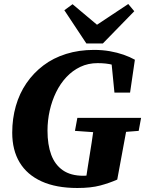

<svg xmlns="http://www.w3.org/2000/svg" viewBox="-20 -921 724 958"><path d="M41 -259Q41 -329 59 -392Q77 -455 112 -506Q147 -557 196.5 -594.5Q246 -632 310 -652Q374 -672 449 -672Q491 -672 528 -665.5Q565 -659 596.5 -648Q628 -637 653 -623L629 -459H551L535 -621L602 -570Q574 -589 542.5 -597.5Q511 -606 467 -606Q420 -606 381 -587.5Q342 -569 311.5 -536.5Q281 -504 260 -461Q239 -418 228 -369Q217 -320 217 -269Q217 -199 235.5 -149Q254 -99 293.5 -71.5Q333 -44 396 -44Q425 -44 446 -49Q467 -54 488 -61L406 -10L418 -88Q428 -149 437.5 -210.5Q447 -272 455 -333H622L565 -25Q527 -8 480.5 4.5Q434 17 366 17Q260 17 187.5 -16Q115 -49 78 -110.5Q41 -172 41 -259ZM354 -268 366 -333H684L672 -268L556 -259H482ZM342 -900 498 -769H421L620 -901L650 -865L493 -704H411L301 -870Z"/></svg>

Font: Source Serif 4 ExtraBold
Style: Italic
Weight: 800
Italic angle: -12°
Designer: Frank Grießhammer
Foundry: Adobe Systems Incorporated
Version: Version 4.004;hotconv 1.0.116;makeotfexe 2.5.65601